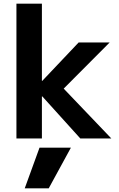

<svg xmlns="http://www.w3.org/2000/svg" viewBox="-20 -750 642 1040"><path d="M244 270H114L194 50H364ZM69 0V-730H207V-312H209L406 -520H574L325 -270L583 0H415L209 -228H207V0Z"/></svg>

Font: M PLUS 1
Style: Bold
Weight: 700
Designer: Coji Morishita
Foundry: UNDERFOREST DESIGN
Version: Version 1.001